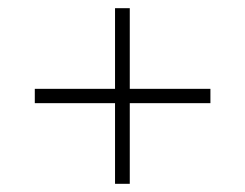

<svg xmlns="http://www.w3.org/2000/svg" viewBox="-20 -592 599 469"><path d="M261 -143V-340H65V-375H261V-572H297V-375H494V-340H297V-143Z"/></svg>

Font: Noto Rashi Hebrew ExtraLight
Style: Regular
Weight: 250
Version: Version 1.006